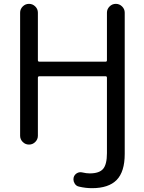

<svg xmlns="http://www.w3.org/2000/svg" viewBox="-20 -775 751 1002"><path d="M177.7 -709V-460.9Q177.7 -453.1 185.5 -453.1H531.2Q538.1 -453.1 538.1 -460.9V-709Q538.1 -727.5 551.8 -741.2Q565.4 -754.9 584.5 -754.9Q603.5 -754.9 617.2 -741.2Q630.9 -727.5 630.9 -709V28.3Q630.9 121.1 588.9 164.1Q546.9 207 460 207Q426.8 207 393.6 199.2Q377 196.3 369.1 181.6Q363.3 171.9 363.3 161.1Q363.3 156.2 364.3 151.4Q368.2 136.7 381.3 128.9Q394.5 121.1 410.2 125Q430.7 129.9 448.2 129.9Q498 129.9 518.1 106.4Q538.1 83 538.1 24.4V-369.1Q538.1 -377 531.2 -377H185.5Q177.7 -377 177.7 -369.1V-66.4Q177.7 -47.9 164.1 -34.2Q150.4 -20.5 131.3 -20.5Q112.3 -20.5 98.6 -34.2Q85 -47.9 85 -66.4V-709Q85 -727.5 98.6 -741.2Q112.3 -754.9 131.3 -754.9Q150.4 -754.9 164.1 -741.2Q177.7 -727.5 177.7 -709Z"/></svg>

Font: Gen Jyuu Gothic P Regular
Style: Regular
Weight: 400
Designer: [Source Han Sans]
Ryoko NISHIZUKA  (kana & ideographs); Paul D. Hunt (Latin, Greek & Cyrillic); Wenlong ZHANG  (bopomofo
Version: Version 1.002.20150607